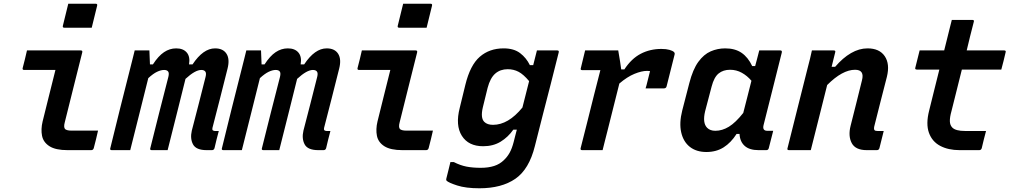

<svg xmlns="http://www.w3.org/2000/svg" viewBox="-20 -807 5440 1032"><path d="M125 -536H414Q425 -536 422 -525Q398 -431 375 -337.5Q352 -244 328 -149Q321 -123 330 -113Q340 -105 363 -105H507Q502 -82 496 -58Q490 -34 484 -11Q481 0 470 0H343Q279 0 246 -21Q213 -42 206 -77Q199 -112 209 -154Q226 -225 243.5 -293Q261 -361 278 -431H110Q99 -431 102 -442Q108 -465 114 -489Q120 -513 125 -536ZM347 -787H494Q505 -787 502 -776L473 -658H326Q315 -658 318 -669Z M704 -536H783Q783 -536 784 -510.5Q785 -485 786 -461H802Q831 -506 861.5 -526.5Q892 -547 927 -547Q965 -547 984 -524.5Q1003 -502 996 -461H1015Q1072 -547 1136 -547Q1179 -547 1197.5 -518Q1216 -489 1203 -438Q1183 -357 1162.5 -277.5Q1142 -198 1122 -120Q1120 -111 1123 -107Q1129 -103 1135 -103H1156Q1150 -80 1144 -57Q1138 -34 1133 -11Q1130 0 1119 0H1091Q1034 0 1017.5 -31Q1001 -62 1011 -105Q1031 -181 1048.5 -250Q1066 -319 1085 -394Q1090 -414 1083.5 -422.5Q1077 -431 1062 -431Q1029 -431 977 -383Q960 -314 936.5 -220.5Q913 -127 881 0H796Q784 0 788 -11Q811 -106 836 -202.5Q861 -299 885 -394Q890 -415 883.5 -423Q877 -431 862 -431Q845 -431 824 -421Q803 -411 777 -387Q755 -298 730 -199Q705 -100 680 0H581Q569 0 573 -11Q599 -118 625.5 -224Q652 -330 679 -436Q686 -464 692.5 -489.5Q699 -515 704 -536Z M1304 -536H1383Q1383 -536 1384 -510.5Q1385 -485 1386 -461H1402Q1431 -506 1461.5 -526.5Q1492 -547 1527 -547Q1565 -547 1584 -524.5Q1603 -502 1596 -461H1615Q1672 -547 1736 -547Q1779 -547 1797.5 -518Q1816 -489 1803 -438Q1783 -357 1762.5 -277.5Q1742 -198 1722 -120Q1720 -111 1723 -107Q1729 -103 1735 -103H1756Q1750 -80 1744 -57Q1738 -34 1733 -11Q1730 0 1719 0H1691Q1634 0 1617.5 -31Q1601 -62 1611 -105Q1631 -181 1648.5 -250Q1666 -319 1685 -394Q1690 -414 1683.5 -422.5Q1677 -431 1662 -431Q1629 -431 1577 -383Q1560 -314 1536.5 -220.5Q1513 -127 1481 0H1396Q1384 0 1388 -11Q1411 -106 1436 -202.5Q1461 -299 1485 -394Q1490 -415 1483.5 -423Q1477 -431 1462 -431Q1445 -431 1424 -421Q1403 -411 1377 -387Q1355 -298 1330 -199Q1305 -100 1280 0H1181Q1169 0 1173 -11Q1199 -118 1225.5 -224Q1252 -330 1279 -436Q1286 -464 1292.5 -489.5Q1299 -515 1304 -536Z M1925 -536H2214Q2225 -536 2222 -525Q2198 -431 2175 -337.5Q2152 -244 2128 -149Q2121 -123 2130 -113Q2140 -105 2163 -105H2307Q2302 -82 2296 -58Q2290 -34 2284 -11Q2281 0 2270 0H2143Q2079 0 2046 -21Q2013 -42 2006 -77Q1999 -112 2009 -154Q2026 -225 2043.5 -293Q2061 -361 2078 -431H1910Q1899 -431 1902 -442Q1908 -465 1914 -489Q1920 -513 1925 -536ZM2147 -787H2294Q2305 -787 2302 -776L2273 -658H2126Q2115 -658 2118 -669Z M2687 -547Q2742 -547 2775.5 -521.5Q2809 -496 2828 -457H2846Q2851 -477 2856 -496.5Q2861 -516 2866 -536H2975Q2986 -536 2983 -525Q2961 -435 2940 -354.5Q2919 -274 2898.5 -193.5Q2878 -113 2855 -22Q2824 103 2750 154Q2676 205 2557 205Q2484 205 2437.5 190Q2391 175 2380 164Q2377 159 2379 153Q2385 129 2390 109Q2395 89 2401 64H2419Q2454 82 2487.5 88.5Q2521 95 2564 95Q2605 95 2636 85Q2667 75 2689 53Q2707 36 2719.5 13.5Q2732 -9 2741 -44Q2745 -61 2749.5 -77.5Q2754 -94 2758 -110H2739Q2711 -70 2671 -45.5Q2631 -21 2577 -21Q2498 -21 2462.5 -77Q2427 -133 2451 -227L2481 -350Q2507 -457 2559 -502Q2611 -547 2687 -547ZM2583 -152Q2599 -136 2630 -136Q2712 -136 2788 -229Q2797 -263 2805.5 -298Q2814 -333 2824 -371Q2794 -407 2767.5 -421Q2741 -435 2709 -435Q2669 -435 2642 -411.5Q2615 -388 2601 -335L2575 -229Q2562 -173 2583 -152Z M3125 -536H3303Q3303 -536 3306 -518Q3309 -500 3313 -476Q3317 -452 3319 -434H3336Q3374 -492 3424 -518Q3474 -544 3535 -544Q3561 -544 3578.5 -539Q3596 -534 3603 -527Q3608 -521 3606 -514L3563 -343Q3560 -332 3549 -332H3450L3455 -349Q3464 -386 3474 -425Q3469 -426 3458 -426Q3429 -426 3390 -410Q3351 -394 3309 -358Q3294 -298 3277 -230.5Q3260 -163 3244 -99Q3237 -73 3231 -48Q3225 -23 3219 0H3109Q3098 0 3101 -11Q3117 -73 3135.5 -147Q3154 -221 3172.5 -295Q3191 -369 3207 -430H3110Q3098 -430 3102 -441Q3108 -465 3113.5 -488.5Q3119 -512 3125 -536Z M3878 -547Q3931 -547 3966 -523Q4001 -499 4023 -452H4039Q4044 -470 4049 -489.5Q4054 -509 4061 -536H4174Q4185 -536 4182 -524Q4158 -427 4132 -324.5Q4106 -222 4084 -134Q4077 -104 4104 -104H4136Q4130 -81 4124 -57Q4118 -33 4112 -10Q4109 0 4099 0H4057Q4008 0 3982.5 -23Q3957 -46 3955 -87H3939Q3909 -40 3869.5 -15Q3830 10 3777 10Q3723 10 3688 -17.5Q3653 -45 3641.5 -95.5Q3630 -146 3647 -213L3685 -360Q3704 -434 3733.5 -474.5Q3763 -515 3800 -531Q3837 -547 3878 -547ZM3781 -120Q3797 -104 3825 -104Q3862 -104 3898 -126Q3934 -148 3975 -200Q3986 -243 3997 -286Q4008 -329 4019 -373Q3996 -400 3967 -416Q3938 -432 3904 -432Q3867 -432 3842.5 -412Q3818 -392 3805 -342L3770 -209Q3755 -146 3781 -120Z M4344 -536H4461Q4473 -536 4469 -525Q4460 -488 4450 -448H4469Q4510 -496 4554 -521.5Q4598 -547 4643 -547Q4707 -547 4735.5 -505Q4764 -463 4747 -394Q4730 -327 4713 -261.5Q4696 -196 4679 -127Q4676 -112 4681 -107Q4685 -103 4697 -103H4730Q4724 -80 4718.5 -57Q4713 -34 4707 -11Q4704 0 4693 0H4639Q4578 0 4558 -38Q4538 -76 4552 -131Q4568 -194 4582.5 -252Q4597 -310 4613 -375Q4628 -432 4576 -432Q4508 -432 4426 -350Q4404 -262 4382 -174.5Q4360 -87 4338 0H4221Q4209 0 4213 -11Q4240 -118 4266.5 -224.5Q4293 -331 4320 -437Q4328 -467 4334 -492Q4340 -517 4344 -536Z M5280 -103Q5273 -79 5268 -57Q5263 -35 5257 -11Q5254 0 5243 0H5138Q5077 0 5033.5 -23Q4990 -46 4973 -93.5Q4956 -141 4974 -212Q4988 -268 5001.5 -323Q5015 -378 5029 -433H4909Q4896 -433 4900 -444Q4906 -469 4911.5 -490Q4917 -511 4923 -536H5055Q5063 -570 5071 -600Q5077 -626 5083.5 -650.5Q5090 -675 5096 -700H5206Q5218 -700 5214 -689Q5204 -651 5194.5 -612.5Q5185 -574 5176 -536H5377Q5389 -536 5385 -525Q5379 -500 5374 -479Q5369 -458 5362 -433H5150Q5136 -377 5122 -321Q5108 -265 5094 -209Q5085 -177 5085.5 -155.5Q5086 -134 5099 -121Q5117 -103 5167 -103Z"/></svg>

Font: Recursive Mn Lnr St SmB
Style: Italic
Weight: 600
Italic angle: -15°
Monospace: yes
Version: Version 1.079;hotconv 1.0.112;makeotfexe 2.5.65598; ttfautoh